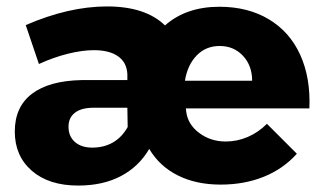

<svg xmlns="http://www.w3.org/2000/svg" viewBox="-20 -568 1005 597"><path d="M682 -128Q717 -128 750 -142Q783 -156 810 -183L903 -90Q861 -43 800.5 -18.5Q740 6 666 6Q590 6 533 -22.5Q476 -51 444 -105Q412 -50 356 -20.5Q300 9 223 9Q132 9 79 -37Q26 -83 26 -159Q26 -236 79.5 -276.5Q133 -317 234 -319H376V-338Q374 -374 347 -393Q320 -412 272 -412Q236 -412 191.5 -401Q147 -390 101 -369L60 -490Q194 -548 313 -548Q432 -548 493 -489Q559 -547 662 -547Q751 -547 816 -508Q881 -469 913.5 -397.5Q946 -326 942 -231H558L559 -221Q564 -181 599.5 -154.5Q635 -128 682 -128ZM663 -425Q620 -425 591.5 -395.5Q563 -366 555 -317H764Q764 -364 735.5 -394.5Q707 -425 663 -425ZM193 -174Q193 -144 213 -126.5Q233 -109 267 -109Q303 -109 331 -125Q359 -141 377 -173L376 -233H271Q233 -233 213 -217.5Q193 -202 193 -174Z"/></svg>

Font: Gontserrat
Style: Bold
Weight: 700
Designer: Julieta Ulanovsky
Foundry: Julieta Ulanovsky
Version: Version 6.001